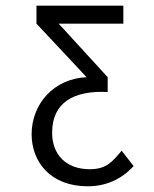

<svg xmlns="http://www.w3.org/2000/svg" viewBox="-20 -477 540 674"><path d="M288 177C351 177 406 153 449 106L407 52C373 93 352 117 295 117C211 117 163 65 163 -11C163 -118 240 -160 358 -154V-206L186 -394H413V-457H108V-394L284 -206C169 -201 91 -112 91 -6C91 91 157 177 288 177Z"/></svg>

Font: Inconsolata Thin
Style: Regular
Weight: 100
Monospace: yes
Designer: Raph Levien, Cyreal, Brenton Simpson
Foundry: Raph Levien, Cyreal, Google
Version: Version 3.100